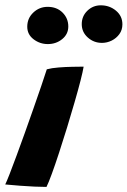

<svg xmlns="http://www.w3.org/2000/svg" viewBox="-47 -720 492 741"><path d="M132.4 1.4Q112.1 1.4 85.8 0.2Q59.4 -1 30.5 -3.2Q1.6 -5.4 -26.8 -8.1Q-21.4 -19 -9.8 -48.6Q1.8 -78.2 17 -119.6Q32.2 -161 49.1 -207.9Q65.9 -254.9 82.1 -301.2Q98.4 -347.6 111.9 -387.1Q125.4 -426.6 133.6 -452.5Q152.1 -457.5 179.1 -459.6Q206.1 -461.8 232.7 -462.2Q259.2 -462.8 275.8 -462.8Q273.1 -445.6 263.9 -409.3Q254.6 -373 240.9 -325.7Q227.2 -278.4 211.8 -227.8Q196.2 -177.1 181 -130.6Q165.8 -84.1 153 -49.1Q140.2 -14.1 132.4 1.4ZM137.5 -549.9Q106.8 -549.9 82.5 -568.5Q58.2 -587.1 58.2 -616.9Q58.2 -649.4 81.5 -671.5Q104.8 -693.6 136.9 -693.6Q172.2 -693.6 194.4 -671.5Q216.6 -649.4 216.6 -617.8Q216.6 -588.2 193.1 -569.1Q169.6 -549.9 137.5 -549.9ZM346.5 -554.5Q315 -554.5 291.8 -575.3Q268.5 -596.1 268.5 -626.8Q268.5 -657.5 290.1 -678.5Q311.8 -699.5 341.9 -699.5Q375.6 -699.5 400.5 -678.9Q425.4 -658.2 425.4 -626.1Q425.4 -604.6 413.8 -588.5Q402.1 -572.4 384.1 -563.4Q366.1 -554.5 346.5 -554.5Z"/></svg>

Font: Grandstander Thin
Style: Italic
Weight: 100
Italic angle: -15°
Designer: Tyler Finck
Foundry: Etcetera Type Co
Version: Version 1.200